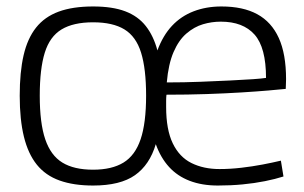

<svg xmlns="http://www.w3.org/2000/svg" viewBox="-20 -564 941 594"><path d="M41 -268Q41 -341 53 -393Q65 -445 91.5 -478.5Q118 -512 161.5 -528Q205 -544 268 -544Q328 -544 367.5 -529Q407 -514 431 -483.5Q455 -453 467 -408Q484 -454 512 -484Q540 -514 579 -529Q618 -544 665 -544Q732 -544 776 -520Q820 -496 842.5 -446.5Q865 -397 865 -319Q865 -309 864.5 -302Q864 -295 864 -289Q845 -287 810 -284Q775 -281 726.5 -278Q678 -275 619.5 -273Q561 -271 495 -271Q494 -262 494 -252Q494 -242 494 -233Q494 -163 514.5 -120.5Q535 -78 572.5 -59.5Q610 -41 659 -41Q692 -41 726.5 -45Q761 -49 792.5 -55Q824 -61 849 -67L857 -18Q832 -10 799.5 -3.5Q767 3 730.5 6.5Q694 10 654 10Q605 10 567 -4.5Q529 -19 503 -47.5Q477 -76 462 -118Q443 -54 397.5 -22Q352 10 268 10Q208 10 164.5 -5.5Q121 -21 94 -54.5Q67 -88 54 -141Q41 -194 41 -268ZM103 -268Q103 -183 120 -133Q137 -83 173 -61Q209 -39 268 -39Q326 -39 362 -61Q398 -83 415 -133Q432 -183 432 -268Q432 -351 416.5 -401Q401 -451 365 -473Q329 -495 268 -495Q207 -495 170.5 -473Q134 -451 118.5 -401Q103 -351 103 -268ZM496 -309Q550 -309 600 -311Q650 -313 692 -315Q734 -317 762.5 -319Q791 -321 803 -323Q803 -417 767.5 -457Q732 -497 663 -497Q635 -497 608 -489Q581 -481 557 -460.5Q533 -440 517 -403Q501 -366 496 -309Z"/></svg>

Font: Georama ExtraCondensed Thin Light
Style: Regular
Weight: 300
Version: Version 1.001